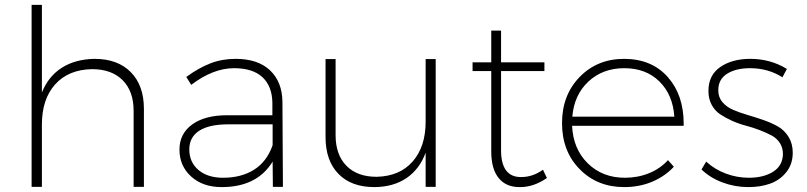

<svg xmlns="http://www.w3.org/2000/svg" viewBox="-20 -762 3290 783"><path d="M108.9 0V-742.2H150.9V-384.8Q177.2 -450.7 231.9 -485.6Q286.6 -520.5 365.2 -522Q460 -522 513.4 -467.8Q566.9 -413.6 566.9 -317.9V0H524.9V-310.1Q524.9 -390.1 480 -435.1Q435.1 -480 355 -480Q258.8 -478 204.8 -417.7Q150.9 -357.4 150.9 -254.9V0Z M711.9 -151.9Q711.9 -216.8 763.7 -254.4Q815.4 -292 905.8 -292H1090.8V-342.8Q1089.8 -410.2 1050.5 -447Q1011.2 -483.9 934.6 -483.9Q849.1 -483.9 759.8 -416L739.7 -448.2Q790 -484.9 837.4 -503.4Q884.8 -522 940.9 -522Q1031.7 -522 1081.3 -475.1Q1130.9 -428.2 1131.8 -346.2L1133.8 0H1092.8L1091.8 -103Q1028.3 1 883.8 1Q807.1 1 759.5 -42.2Q711.9 -85.4 711.9 -151.9ZM752 -152.8Q752 -100.6 789.3 -68.8Q826.7 -37.1 889.6 -37.1Q964.4 -37.1 1016.4 -70.1Q1068.4 -103 1091.8 -169.9V-254.9H909.7Q833 -254.9 792.5 -228.8Q752 -202.6 752 -152.8Z M1307.6 -203.1V-521H1348.6V-210.9Q1348.6 -130.9 1392.8 -85.9Q1437 -41 1515.6 -41Q1609.9 -43 1662.8 -103.3Q1715.8 -163.6 1715.8 -266.1V-521H1756.8V0H1715.8V-139.2Q1690.9 -71.8 1637.5 -35.6Q1584 0.5 1506.8 1Q1412.6 1 1360.1 -53Q1307.6 -106.9 1307.6 -203.1Z M1907.2 -472.2V-507.8H1983.4V-637.2H2023.4V-507.8H2200.2V-472.2H2023.4V-148.9Q2023.4 -93.8 2044.4 -66.4Q2064.9 -40 2103.5 -40Q2105 -40 2106.4 -40Q2152.3 -40 2194.3 -69.8L2210.4 -36.1Q2156.7 1 2101.6 1Q2100.1 1 2098.6 1Q2043.9 1 2014.2 -35.2Q1983.4 -72.3 1983.4 -144V-472.2Z M2525.9 -522Q2639.2 -521.5 2704.6 -446.3Q2768.1 -373.5 2768.1 -257.8Q2768.1 -253.4 2768.1 -249H2313Q2317.4 -154.3 2377.2 -95.7Q2437 -37.1 2528.3 -37.1Q2581.5 -37.1 2627 -55.7Q2672.4 -74.2 2704.1 -108.9L2728 -82Q2691.4 -42.5 2639.4 -20.8Q2587.4 1 2525.9 1Q2415.5 1 2343.8 -72.3Q2272 -145.5 2272 -259.8Q2272 -374 2343.8 -448Q2415.5 -522 2525.9 -522ZM2314 -286.1H2730Q2724.1 -375.5 2669.2 -429.7Q2614.3 -483.9 2525.9 -483.9Q2438 -483.9 2379.6 -429.4Q2321.3 -375 2314 -286.1Z M2840.8 -70.8 2859.9 -103Q2893.6 -71.8 2939.2 -54.4Q2984.9 -37.1 3034.2 -37.1Q3092.8 -37.1 3131.8 -61Q3170.9 -85 3172.9 -131.8Q3173.3 -158.2 3160.9 -178Q3148.4 -197.8 3127.2 -209.2Q3106 -220.7 3078.6 -231.2Q3051.3 -241.7 3022.5 -249.3Q2993.7 -256.8 2966.3 -269Q2939 -281.2 2917.2 -295.7Q2895.5 -310.1 2882.3 -334.5Q2869.1 -358.9 2869.1 -391.1Q2869.1 -455.6 2917.5 -488.8Q2965.8 -522 3040 -522Q3121.6 -522 3189 -481L3170.9 -446.8Q3112.3 -483.9 3039.1 -483.9Q2981 -483.9 2945.1 -461.2Q2909.2 -438.5 2909.2 -394Q2909.2 -365.7 2926 -345.7Q2942.9 -325.7 2969.5 -314.2Q2996.1 -302.7 3028.6 -293.2Q3061 -283.7 3093.5 -272.5Q3126 -261.2 3152.6 -246.1Q3179.2 -231 3196 -203.6Q3212.9 -176.3 3212.9 -139.2Q3212.9 -92.8 3186.8 -60.1Q3160.6 -27.3 3121.1 -13.2Q3081.5 1 3032.2 1Q2977.1 1 2926.8 -17.8Q2876.5 -36.6 2840.8 -70.8Z"/></svg>

Font: Montserrat Ultra Light
Style: Regular
Weight: 200
Designer: Julieta Ulanovsky
Foundry: Julieta Ulanovsky
Version: Version 3.001;PS 003.001;hotconv 1.0.70;makeotf.lib2.5.58329